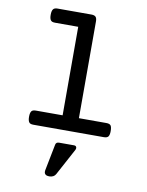

<svg xmlns="http://www.w3.org/2000/svg" viewBox="-97 -709 794 1037"><g transform="rotate(10 300.0 -191.0)"><path d="M260.3 -563H133.3Q124 -563 117.9 -565.2Q111.8 -567.4 108.4 -572.8Q102.5 -581.5 102.5 -601.6Q102.5 -623 109.9 -632.3Q116.7 -640.6 133.3 -640.6H318.8Q335.4 -640.6 342.5 -633.3Q349.6 -626 349.6 -608.4V-77.6H500Q517.6 -77.6 524.4 -69.3Q530.8 -60.1 530.8 -38.6Q530.8 -18.1 524.4 -8.8Q517.6 0 500 0H113.8Q104.5 0 98.4 -2.2Q92.3 -4.4 88.9 -9.8Q83 -19.5 83 -38.6Q83 -60.5 90.3 -69.8Q96.7 -77.6 113.8 -77.6H260.3ZM281.7 240.7Q276.9 250 267.6 254.9Q258.3 259.8 245.6 259.8Q232.9 259.8 225.8 254.2Q218.8 248.5 218.8 238.3Q218.8 234.4 219.2 231.9L248 85.9Q250.5 71.3 267.6 71.3H349.6Q356 71.3 359.6 74.7Q363.3 78.1 363.3 84Q363.3 88.9 360.4 94.7Z"/></g></svg>

Font: Courier Prime Medium
Style: Regular
Weight: 500
Designer: Alan Dague-Greene
Foundry: Quote-Unquote Apps
Version: Version 1.202